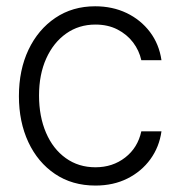

<svg xmlns="http://www.w3.org/2000/svg" viewBox="-20 -573 566 605"><path d="M280.8 11.7Q207.5 11.7 153.3 -24.9Q99.1 -61.5 69.3 -125.2Q39.6 -189 39.6 -270Q39.6 -352.5 69.8 -416.3Q100.1 -480 154.3 -516.6Q208.5 -553.2 279.8 -553.2Q334.5 -553.2 378.9 -532Q423.3 -510.7 452.4 -472.4Q481.4 -434.1 488.8 -383.3H425.3Q418.5 -414.1 399.2 -439.5Q379.9 -464.8 349.9 -480.2Q319.8 -495.6 280.8 -495.6Q228.5 -495.6 188.5 -467.3Q148.4 -439 125.7 -388.7Q103 -338.4 103 -272Q103 -206.1 125 -154.8Q147 -103.5 187.3 -74.7Q227.5 -45.9 280.8 -45.9Q335 -45.9 374.5 -76.7Q414.1 -107.4 425.3 -159.2H488.8Q481.9 -109.9 453.9 -71.3Q425.8 -32.7 381.6 -10.5Q337.4 11.7 280.8 11.7Z"/></svg>

Font: Inter Tight Light
Style: Regular
Weight: 300
Designer: Rasmus Andersson
Foundry: rsms
Version: Version 3.004